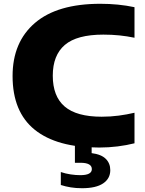

<svg xmlns="http://www.w3.org/2000/svg" viewBox="-20 -770 766 1015"><path d="M504.5 10Q280.5 10 163.5 -84.2Q46.5 -178.5 46.5 -368Q46.5 -547.5 164.8 -648.8Q283 -750 510.5 -750Q606.5 -750 691 -732V-570.5Q652.5 -578.5 611.8 -582.8Q571 -587 526.5 -587Q386.5 -587 322.8 -532.5Q259 -478 259 -370Q259 -260.5 322 -206.8Q385 -153 517.5 -153Q564.5 -153 607.8 -158.8Q651 -164.5 691 -174V-12.5Q649.5 -2 601.8 4Q554 10 504.5 10ZM413.5 225Q381.5 225 354 220.5Q326.5 216 301.5 208V139.5Q326.5 148 353.5 152Q380.5 156 404.5 156Q465.5 156 465.5 124Q465.5 90.5 405 90.5H376V-10H464.5V39.5Q515.5 46 539.2 69.8Q563 93.5 563 129.5Q563 174 525.2 199.5Q487.5 225 413.5 225Z"/></svg>

Font: Encode Sans Expanded ExtraBold
Style: Regular
Weight: 800
Width: 7
Designer: Multiple Designers
Foundry: Impallari Type
Version: Version 3.000; ttfautohint (v1.8.3) -l 8 -r 50 -G 200 -x 14 